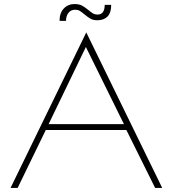

<svg xmlns="http://www.w3.org/2000/svg" viewBox="-20 -928 853 948"><path d="M781 0H746L604 -286H206L67 0H32L406 -768ZM592 -315 404 -696 220 -315ZM348 -908Q370 -908 384.5 -900.5Q399 -893 417 -878Q430 -867 439.5 -861.5Q449 -856 461 -856Q497 -856 497 -904H529Q529 -865 511 -846.5Q493 -828 460 -828Q441 -828 428 -835Q415 -842 397 -857Q383 -869 373.5 -874.5Q364 -880 351 -880Q330 -880 318 -864.5Q306 -849 306 -825H274Q274 -864 295 -886Q316 -908 348 -908Z"/></svg>

Font: Poiret One
Style: Regular
Weight: 400
Designer: Denis Masharov (denis.masharov@gmail.com), Cyreal (Charset Expansion)
Foundry: Denis Masharov
Version: Version 1.101